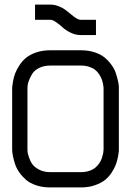

<svg xmlns="http://www.w3.org/2000/svg" viewBox="-20 -820 606 840"><path d="M33.2 -433.1Q33.2 -436.5 33.7 -442.6Q34.2 -448.7 37.4 -466.1Q40.5 -483.4 46.4 -499Q52.2 -514.6 64.7 -533.9Q77.1 -553.2 94 -567.1Q110.8 -581.1 138.4 -590.6Q166 -600.1 200.2 -600.1H333.5Q367.7 -600.1 395 -590.8Q422.4 -581.5 439.5 -566.9Q456.5 -552.2 469 -534.4Q481.4 -516.6 487.1 -498.8Q492.7 -481 496.1 -466.3Q499.5 -451.7 500 -442.4V-433.1V-166.5Q500 -163.1 499.8 -157Q499.5 -150.9 496.1 -133.5Q492.7 -116.2 487.1 -100.6Q481.4 -85 469 -65.7Q456.5 -46.4 439.5 -32.7Q422.4 -19 395 -9.5Q367.7 0 333.5 0H200.2Q166 0 138.4 -9.3Q110.8 -18.6 94 -33.2Q77.1 -47.9 64.7 -65.4Q52.2 -83 46.4 -100.8Q40.5 -118.7 37.4 -133.3Q34.2 -147.9 33.7 -157.2L33.2 -166.5ZM100.1 -433.1V-166.5Q100.1 -162.6 100.6 -155.8Q101.1 -148.9 106.7 -131.8Q112.3 -114.7 121.6 -101.6Q130.9 -88.4 151.6 -77.6Q172.4 -66.9 200.2 -66.9H333.5Q354 -66.9 370.6 -72.5Q387.2 -78.1 397.2 -86.7Q407.2 -95.2 414.6 -106Q421.9 -116.7 425.3 -127.4Q428.7 -138.2 430.7 -146.7Q432.6 -155.3 432.6 -161.1L433.1 -166.5V-433.1Q433.1 -435.1 432.9 -438.7Q432.6 -442.4 430.7 -452.9Q428.7 -463.4 425.3 -472.7Q421.9 -481.9 414.6 -493.7Q407.2 -505.4 397.2 -513.7Q387.2 -522 370.6 -527.6Q354 -533.2 333.5 -533.2H200.2Q172.4 -533.2 151.6 -522.9Q130.9 -512.7 121.6 -497.8Q112.3 -482.9 106.7 -468.3Q101.1 -453.6 100.6 -443.4ZM399.9 -666.5H333.5Q311 -666.5 289.3 -677Q267.6 -687.5 254.2 -700Q240.7 -712.4 225.8 -722.9Q210.9 -733.4 200.2 -733.4H133.3V-799.8H200.2Q218.8 -799.8 236.3 -793Q253.9 -786.1 266.8 -776.4Q279.8 -766.6 291.3 -756.8Q302.7 -747.1 313.7 -740.2Q324.7 -733.4 333.5 -733.4H399.9Z"/></svg>

Font: Malkor
Style: Regular
Weight: 400
Version: Version 1.3